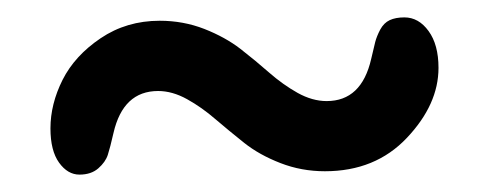

<svg xmlns="http://www.w3.org/2000/svg" viewBox="-20 -383 568 223"><path d="M163.6 -277.3Q123 -277.3 111.8 -228.5Q107.9 -211.4 105.2 -203.1Q102.5 -194.8 94.2 -187.5Q85.9 -180.2 72.3 -180.2Q58.6 -180.2 48.6 -194.1Q38.6 -208 38.6 -233.9Q38.6 -262.2 52.7 -290.3Q66.9 -318.4 96.9 -338.6Q127 -358.9 165.5 -358.9Q192.9 -358.9 217.3 -349.4Q241.7 -339.8 259.3 -326.2Q276.9 -312.5 292.7 -298.6Q308.6 -284.7 325.7 -275.1Q342.8 -265.6 359.4 -265.6Q399.9 -265.6 411.1 -314.5Q414.1 -327.6 415.8 -334.2Q417.5 -340.8 421.6 -348.6Q425.8 -356.4 432.6 -359.6Q439.5 -362.8 449.7 -362.8Q466.3 -362.8 477.8 -346.9Q489.3 -331.1 489.3 -304.2Q489.3 -261.7 452.6 -222.9Q416 -184.1 357.4 -184.1Q330.1 -184.1 305.7 -193.6Q281.2 -203.1 263.7 -217Q246.1 -231 230.2 -244.6Q214.4 -258.3 197.3 -267.8Q180.2 -277.3 163.6 -277.3Z"/></svg>

Font: Cooper* SemiBold
Style: Regular
Weight: 600
Designer: Owen Earl
Foundry: indestructible type*
Version: Version 0.001